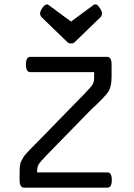

<svg xmlns="http://www.w3.org/2000/svg" viewBox="-20 -861 613 881"><path d="M150 -70H473Q493 -70 493 -35Q493 0 473 0H90Q70 0 70 -35V-70Q70 -108 77.5 -121.5Q85 -135 88 -140.5Q91 -146 101.5 -157.5Q112 -169 117.5 -174.5Q123 -180 139.5 -197Q156 -214 166 -224L368 -431Q398 -462 405 -473.5Q412 -485 412 -508V-530H119Q99 -530 99 -565Q99 -600 119 -600H472Q492 -600 492 -565V-510Q492 -463 477 -440Q462 -417 396 -356L194 -149Q164 -118 157 -106Q150 -94 150 -70ZM312 -662H301Q295 -662 291 -666L171 -782Q164 -789 164 -799.5Q164 -810 175 -825.5Q186 -841 196 -841Q198 -841 203 -838L306 -762L409 -838Q413 -841 419.5 -841Q426 -841 437 -825.5Q448 -810 448 -799.5Q448 -789 441 -782L321 -666Q317 -662 312 -662Z"/></svg>

Font: Offside
Style: Regular
Weight: 400
Designer: Eduardo Rodriguez Tunni
Foundry: Eduardo Rodriguez Tunni
Version: Version 1.001